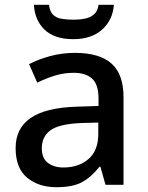

<svg xmlns="http://www.w3.org/2000/svg" viewBox="-20 -769 614 799"><path d="M292 -549Q394 -549 444 -504.5Q494 -460 494 -365V0H419L398 -75H394Q359 -31 320.5 -10.5Q282 10 214 10Q141 10 93 -29.5Q45 -69 45 -153Q45 -235 107.5 -278Q170 -321 298 -325L390 -328V-358Q390 -418 363 -442Q336 -466 287 -466Q245 -466 207 -454Q169 -442 135 -425L101 -502Q139 -522 188.5 -535.5Q238 -549 292 -549ZM317 -257Q225 -253 189.5 -226.5Q154 -200 154 -152Q154 -110 179.5 -91Q205 -72 244 -72Q307 -72 348 -107Q389 -142 389 -212V-259ZM454 -749Q449 -685 404.5 -645.5Q360 -606 285 -606Q207 -606 166 -645Q125 -684 121 -749H184Q187 -722 200 -708.5Q213 -695 235 -691Q257 -687 287 -687Q312 -687 334 -691.5Q356 -696 371.5 -709.5Q387 -723 390 -749Z"/></svg>

Font: Noto Sans Tangsa Medium
Style: Regular
Weight: 500
Version: Version 1.504